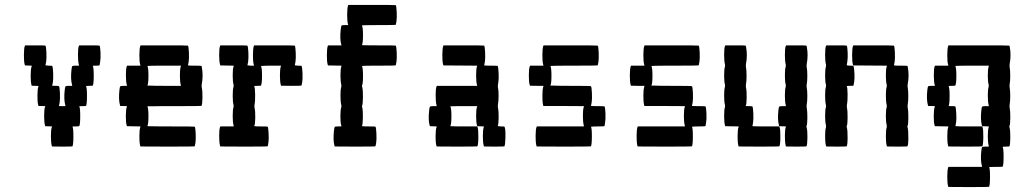

<svg xmlns="http://www.w3.org/2000/svg" viewBox="-20 -570 4195 790"><path d="M82 -380.4 83.5 -383.3H125Q166 -383.3 167 -382.3Q169.9 -377.4 170.9 -353.5Q171.9 -329.6 169.9 -315.9Q167.5 -302.2 167 -301.3L178.7 -299.8H180.2Q193.8 -299.8 194.8 -298.8Q197.8 -293.9 198.7 -270Q199.7 -246.1 197.8 -232.4Q195.3 -218.8 194.8 -217.8Q193.8 -216.8 208 -216.8Q221.2 -216.8 222.7 -215.3Q225.6 -210.4 226.6 -186.8Q227.5 -163.1 225.6 -149.4Q223.1 -135.3 222.7 -134.3Q221.7 -133.3 235.8 -133.3H249.5L248.5 -137.7Q242.2 -160.6 246.1 -197.8Q247.6 -212.4 249.5 -214.6Q251.5 -216.8 263.7 -216.8H277.3L276.4 -221.2Q270 -244.1 273.9 -281.2Q275.4 -295.9 277.3 -297.9Q279.3 -299.8 291.5 -299.8H305.2L304.2 -304.7Q300.8 -318.4 300.8 -344.7Q300.8 -371.1 304.2 -380.4L305.7 -383.3H347.2Q388.7 -383.3 389.6 -382.3Q392.6 -377.4 393.6 -353.5Q394.5 -329.6 392.1 -315.9Q391.6 -313.5 391.4 -311.5Q391.1 -309.6 390.9 -308.3Q390.6 -307.1 390.4 -305.9Q390.1 -304.7 390.1 -304Q390.1 -303.2 390.1 -302.7Q390.1 -302.2 389.6 -301.8V-301.3Q388.2 -299.8 375 -299.8Q360.8 -299.8 361.8 -298.8Q365.7 -292 365.7 -258.8Q365.7 -224.6 361.8 -217.8Q360.8 -216.8 347.2 -216.8Q334 -216.8 334 -215.3Q337.9 -208.5 337.9 -175.8Q337.9 -141.1 334 -134.3Q333 -133.3 319.3 -133.3Q305.2 -133.3 306.2 -132.3Q310.1 -125.5 310.1 -92.3Q310.1 -58.1 306.2 -51.3Q304.7 -49.8 291.5 -49.8Q277.3 -49.8 278.3 -48.8Q282.2 -42 282 -6.8Q281.7 28.3 277.8 32.2Q276.9 33.2 235.4 33.2L193.8 32.7L192.9 28.8Q189.5 16.6 189.5 -9.8Q189.5 -36.1 192.9 -45.9L194.3 -49.8L180.2 -50.3L166 -50.8L165 -54.7Q161.6 -67.4 161.6 -93.5Q161.6 -119.6 165 -129.4L166.5 -133.3L152.3 -133.8H138.2L137.2 -137.7Q133.8 -150.4 134 -176.8Q134.3 -203.1 137.7 -212.9L138.7 -216.3L124.5 -216.8L110.4 -217.3L109.4 -221.2Q106 -233.9 106.2 -260Q106.4 -286.1 109.9 -295.9L110.8 -299.8L96.7 -300.3L83 -300.8L81.5 -304.7Q78.1 -317.4 78.4 -344.5Q78.6 -371.6 82 -380.4Z M557.1 -380.4 558.1 -383.3H655.3Q752.4 -383.3 753.4 -382.3Q756.3 -377.4 757.3 -353.5Q758.3 -329.6 756.3 -315.9Q753.9 -302.2 753.4 -301.3L754.4 -300.8Q755.9 -300.8 758.3 -300.5Q760.7 -300.3 764.2 -300Q767.6 -299.8 771.7 -299.8Q775.9 -299.8 780.3 -299.8Q808.1 -299.8 809.1 -298.8Q809.6 -298.3 810.5 -293Q816.9 -259.3 810.1 -223.1Q809.1 -216.3 810.1 -210.4Q813.5 -195.8 813 -167.7Q812.5 -139.6 809.1 -134.3Q808.1 -133.3 697.3 -133.3Q684.6 -133.3 671.9 -133.3Q659.2 -133.3 648.4 -133.3Q637.7 -133.3 627.9 -133.1Q618.2 -132.8 610.6 -132.8Q603 -132.8 597.7 -132.8Q592.3 -132.8 589.4 -132.8L586.4 -132.3Q590.8 -124.5 590.8 -92.3Q590.8 -59.1 586.4 -51.3Q585.9 -50.8 598.6 -50.5Q611.3 -50.3 634.8 -50Q658.2 -49.8 683.1 -49.8Q780.3 -49.8 781.2 -48.8Q784.2 -43.9 785.2 -20Q786.1 3.9 784.2 17.6Q781.7 31.2 780.8 32.2Q779.8 33.2 668.9 33.2L557.6 32.7L556.6 28.8Q553.2 16.1 553.5 -10.3Q553.7 -36.6 557.1 -46.4L558.1 -49.8L530.3 -50.3L502.4 -50.8L501 -54.7Q497.6 -67.4 497.8 -93.5Q498 -119.6 501.5 -129.4L502.4 -133.3L488.8 -133.8H474.6L473.6 -137.7Q467.3 -160.2 471.2 -197.8Q472.7 -212.4 474.6 -214.6Q476.6 -216.8 488.8 -216.8H502.4L501.5 -221.2Q498 -234.9 498 -261.2Q498 -287.6 501.5 -296.9L502.9 -299.8H530.3H558.1L556.6 -304.7Q553.2 -317.9 553.5 -344.5Q553.7 -371.1 557.1 -380.4ZM723.6 -295.9 724.6 -299.8H655.3Q644 -299.8 633.5 -299.8Q623 -299.8 614.5 -299.6Q606 -299.3 599.6 -299.3Q593.3 -299.3 589.8 -298.8H586.4Q590.8 -291 590.8 -258.8Q590.8 -225.6 586.4 -217.8H595.2Q604.5 -217.3 620.6 -217Q636.7 -216.8 655.3 -216.8H724.6L723.6 -221.2Q720.2 -234.4 720.2 -260Q720.2 -285.6 723.6 -295.9Z M885.3 -380.4 886.7 -383.3H941.9Q997.1 -383.3 998 -382.3Q1001 -377.4 1002 -353.5Q1002.9 -329.6 1001 -315.9Q998.5 -302.2 998 -301.3L1009.8 -299.8H1011.2H1025.4L1023.9 -304.7Q1020.5 -317.9 1020.8 -344.5Q1021 -371.1 1024.4 -380.4L1025.4 -383.3H1108.9Q1191.9 -383.3 1192.9 -382.3Q1195.8 -377.4 1196.8 -353.5Q1197.8 -329.6 1195.8 -315.9Q1193.4 -302.2 1192.9 -301.3L1204.6 -299.8H1206.1Q1219.7 -299.8 1220.7 -298.8Q1223.6 -293.9 1224.6 -270Q1225.6 -246.1 1223.6 -232.4Q1221.2 -218.8 1220.2 -217.8Q1219.2 -216.8 1177.7 -216.8L1136.2 -217.3L1135.3 -221.2Q1131.8 -233.4 1131.8 -259.8Q1131.8 -286.1 1135.3 -295.9L1136.2 -299.8H1094.7Q1083.5 -299.8 1074 -299.6Q1064.5 -299.3 1059.1 -298.8H1053.7Q1058.1 -291 1058.1 -258.3Q1058.1 -225.6 1053.7 -217.8Q1052.7 -216.8 1039.1 -216.8Q1025.9 -216.8 1025.9 -215.3Q1029.3 -210 1029.8 -181.9Q1030.3 -153.8 1027.3 -139.6Q1026.4 -133.3 1027.3 -127Q1030.8 -112.3 1030.3 -84.5Q1029.8 -56.6 1025.9 -51.3L1027.3 -50.8Q1028.3 -50.8 1031 -50.5Q1033.7 -50.3 1036.9 -50Q1040 -49.8 1044.4 -49.8Q1048.8 -49.8 1053.2 -49.8Q1080.6 -49.8 1081.5 -48.8Q1084 -44.4 1085.2 -20.3Q1086.4 3.9 1084.5 16.1Q1084 17.6 1083.5 21.2Q1083 24.9 1083 25.9Q1082 31.2 1081.1 32.2Q1080.1 33.2 982.9 33.2L886.2 32.7L885.3 28.8Q881.8 16.6 881.8 -10.7Q881.8 -38.1 885.3 -46.9L886.7 -49.8H914.1H941.9L940.9 -54.7Q937.5 -67.9 937.5 -93.5Q937.5 -119.1 940.9 -129.4Q941.9 -133.3 940.9 -137.7Q937.5 -150.9 937.5 -176.8Q937.5 -202.6 940.9 -212.9Q941.9 -216.8 940.9 -221.2Q937.5 -234.4 937.5 -260.3Q937.5 -286.1 940.9 -296.4L941.9 -299.8L914.1 -300.3L886.2 -300.8L885.3 -304.7Q881.8 -317.4 881.8 -344.5Q881.8 -371.6 885.3 -380.4Z M1412.1 -546.9 1413.1 -549.8H1510.3Q1607.4 -549.8 1608.4 -548.8Q1611.3 -543.9 1612.3 -520Q1613.3 -496.1 1611.3 -482.4Q1608.9 -468.8 1608.4 -467.8Q1607.4 -466.8 1538.1 -466.8Q1520.5 -466.8 1503.7 -466.6Q1486.8 -466.3 1477.8 -466.1Q1468.8 -465.8 1469.2 -465.3Q1473.6 -457.5 1473.6 -425.8Q1473.6 -392.1 1469.2 -384.3L1478 -383.8Q1487.3 -383.8 1503.4 -383.5Q1519.5 -383.3 1538.1 -383.3Q1607.4 -383.3 1608.4 -382.3Q1611.3 -377.4 1612.3 -353.5Q1613.3 -329.6 1611.3 -315.9Q1608.9 -302.2 1608.4 -301.3Q1606.9 -299.8 1538.1 -299.8Q1526.9 -299.8 1516.4 -299.8Q1505.9 -299.8 1497.3 -299.6Q1488.8 -299.3 1482.4 -299.3Q1476.1 -299.3 1472.7 -298.8H1469.2Q1473.6 -291 1473.6 -258.8Q1473.6 -224.1 1469.7 -218.3Q1469.2 -217.8 1469.5 -216.1Q1469.7 -214.4 1470.2 -212.4Q1473.6 -200.7 1473.4 -170.7Q1473.1 -140.6 1469.7 -134.8Q1469.2 -134.3 1469.5 -132.6Q1469.7 -130.9 1470.2 -128.9Q1473.6 -116.7 1473.1 -86.9Q1472.7 -57.1 1469.2 -51.3L1470.2 -50.8Q1471.7 -50.8 1474.4 -50.5Q1477.1 -50.3 1480.2 -50Q1483.4 -49.8 1487.8 -49.8Q1492.2 -49.8 1496.6 -49.8Q1523.9 -49.8 1524.9 -48.8Q1527.8 -43.9 1528.8 -20Q1529.8 3.9 1527.8 17.6Q1525.4 31.2 1524.4 32.2Q1523.4 33.2 1440.4 33.2L1356.9 32.7L1356 28.8Q1350.1 7.8 1354 -31.2Q1355.5 -45.9 1357.4 -47.9Q1359.4 -49.8 1371.6 -49.8H1385.3L1383.8 -54.7Q1380.4 -67.9 1380.6 -93.5Q1380.9 -119.1 1384.3 -129.4Q1385.3 -133.3 1384.3 -137.7Q1380.9 -150.9 1380.9 -176.8Q1380.9 -202.6 1384.3 -212.9Q1385.3 -216.8 1384.3 -221.2Q1380.9 -234.4 1380.9 -260.3Q1380.9 -286.1 1384.3 -296.4L1385.3 -299.8L1357.4 -300.3L1329.6 -300.8L1328.1 -304.7Q1324.7 -317.4 1325 -344.5Q1325.2 -371.6 1328.6 -380.4L1330.1 -383.3H1357.4H1385.3L1383.8 -387.7Q1377.9 -409.2 1381.8 -447.8Q1383.3 -462.4 1385.3 -464.6Q1387.2 -466.8 1399.4 -466.8H1413.1L1411.6 -471.2Q1408.2 -484.4 1408.4 -511Q1408.7 -537.6 1412.1 -546.9Z M1803.7 -380.4 1804.7 -383.3H1888.2Q1971.2 -383.3 1972.2 -382.3Q1975.1 -377.4 1976.1 -353.5Q1977.1 -329.6 1975.1 -315.9Q1972.7 -302.2 1972.2 -301.3L1973.6 -300.8Q1974.6 -300.8 1977.1 -300.5Q1979.5 -300.3 1982.9 -300Q1986.3 -299.8 1990.5 -299.8Q1994.6 -299.8 1999 -299.8Q2026.9 -299.8 2027.8 -298.8Q2030.3 -294.4 2031.5 -270.3Q2032.7 -246.1 2030.8 -233.9Q2030.3 -232.4 2029.8 -228.8Q2029.3 -225.1 2029.3 -224.1Q2027.8 -214.8 2028.8 -210.4Q2031.7 -197.3 2031.5 -174.8Q2031.2 -152.3 2028.8 -139.6Q2027.8 -133.3 2028.8 -127Q2032.2 -112.3 2031.7 -84.5Q2031.2 -56.6 2027.8 -51.3L2039.6 -49.8H2041Q2054.7 -49.8 2055.7 -48.8Q2060.5 -41 2059.6 -2.9Q2058.6 28.8 2055.2 32.2Q2054.2 33.2 2012.7 33.2L1971.2 32.7L1970.2 28.8Q1966.8 16.6 1966.8 -9.8Q1966.8 -36.1 1970.2 -45.9L1971.2 -49.8L1957.5 -50.3L1943.4 -50.8L1942.4 -54.7Q1939 -67.4 1939 -93.3Q1939 -119.1 1942.4 -129.4L1943.8 -133.3H1888.2Q1881.8 -133.3 1875.5 -133.3Q1869.1 -133.3 1863.8 -133.3Q1858.4 -133.3 1853.5 -133.1Q1848.6 -132.8 1845 -132.8Q1841.3 -132.8 1838.4 -132.8Q1835.4 -132.8 1834 -132.8L1833 -132.3Q1837.4 -124.5 1837.4 -92.3Q1837.4 -59.1 1833 -51.3Q1832.5 -50.8 1839.8 -50.5Q1847.2 -50.3 1860.6 -50Q1874 -49.8 1888.2 -49.8H1943.8L1944.8 -46.9Q1948.7 -37.1 1948.2 -4.4Q1947.8 28.3 1943.8 32.2Q1942.9 33.2 1859.9 33.2L1776.4 32.7L1775.4 28.8Q1772 16.1 1772.2 -10Q1772.5 -36.1 1775.9 -45.9L1776.9 -49.8L1762.7 -50.3L1749 -50.8L1747.6 -54.7Q1741.7 -75.7 1745.6 -114.3Q1747.1 -128.9 1749 -131.1Q1751 -133.3 1763.2 -133.3H1776.9L1775.9 -137.7Q1772.5 -151.4 1772.5 -177.7Q1772.5 -204.1 1775.9 -213.4L1777.3 -216.8H1860.4H1943.4L1942.4 -221.2Q1939 -234.4 1939 -260.3Q1939 -286.1 1942.4 -296.4L1943.8 -299.8L1874 -300.3L1804.2 -300.8L1803.2 -304.7Q1799.8 -317.4 1800 -344.5Q1800.3 -371.6 1803.7 -380.4Z M2215.3 -380.4 2216.3 -383.3H2327.6Q2438.5 -383.3 2439.5 -382.3Q2442.4 -377.4 2443.4 -353.5Q2444.3 -329.6 2442.4 -315.9Q2439.9 -302.2 2439.5 -301.3Q2438 -299.8 2341.3 -299.8Q2325.7 -299.8 2310.8 -299.8Q2295.9 -299.8 2283.9 -299.6Q2272 -299.3 2262.9 -299.3Q2253.9 -299.3 2249.5 -298.8H2244.6Q2249 -291 2249 -258.8Q2249 -225.6 2244.6 -217.8H2255.4Q2266.6 -217.3 2285.9 -217Q2305.2 -216.8 2327.6 -216.8Q2410.2 -216.8 2411.6 -215.3Q2414.6 -210.4 2415.5 -186.8Q2416.5 -163.1 2414.6 -149.4Q2412.1 -135.3 2411.6 -134.3L2415 -133.8Q2418.5 -133.8 2424.8 -133.5Q2431.2 -133.3 2438.5 -133.3Q2466.3 -133.3 2467.3 -132.3Q2470.2 -127.4 2471.2 -103.5Q2472.2 -79.6 2469.7 -65.9Q2469.2 -63.5 2469 -61.5Q2468.8 -59.6 2468.5 -58.3Q2468.3 -57.1 2468 -55.9Q2467.8 -54.7 2467.8 -54Q2467.8 -53.2 2467.8 -52.7Q2467.8 -52.2 2467.3 -51.8V-51.3Q2465.8 -49.8 2438.5 -49.8Q2431.2 -49.8 2424.8 -49.6Q2418.5 -49.3 2415 -48.8H2411.6Q2415.5 -42 2415.3 -6.8Q2415 28.3 2411.1 32.2Q2410.2 33.2 2299.3 33.2L2188 32.7L2187 28.8Q2183.6 16.1 2183.8 -11Q2184.1 -38.1 2187.5 -46.9L2189 -49.8H2285.6H2382.8L2381.8 -54.7Q2378.4 -67.9 2378.4 -93.5Q2378.4 -119.1 2381.8 -129.4L2382.8 -133.3L2299.3 -133.8H2215.8L2214.8 -137.7Q2211.4 -150.4 2211.7 -176.8Q2211.9 -203.1 2215.3 -212.9L2216.3 -216.8H2188.5L2160.6 -217.3L2159.2 -221.2Q2155.8 -233.9 2156 -261Q2156.2 -288.1 2159.7 -296.9L2161.1 -299.8H2188.5H2216.3L2214.8 -304.7Q2211.4 -317.9 2211.7 -344.5Q2211.9 -371.1 2215.3 -380.4Z M2630.9 -380.4 2631.8 -383.3H2743.2Q2854 -383.3 2855 -382.3Q2857.9 -377.4 2858.9 -353.5Q2859.9 -329.6 2857.9 -315.9Q2855.5 -302.2 2855 -301.3Q2853.5 -299.8 2756.8 -299.8Q2741.2 -299.8 2726.3 -299.8Q2711.4 -299.8 2699.5 -299.6Q2687.5 -299.3 2678.5 -299.3Q2669.4 -299.3 2665 -298.8H2660.2Q2664.6 -291 2664.6 -258.8Q2664.6 -225.6 2660.2 -217.8H2670.9Q2682.1 -217.3 2701.4 -217Q2720.7 -216.8 2743.2 -216.8Q2825.7 -216.8 2827.1 -215.3Q2830.1 -210.4 2831.1 -186.8Q2832 -163.1 2830.1 -149.4Q2827.6 -135.3 2827.1 -134.3L2830.6 -133.8Q2834 -133.8 2840.3 -133.5Q2846.7 -133.3 2854 -133.3Q2881.8 -133.3 2882.8 -132.3Q2885.7 -127.4 2886.7 -103.5Q2887.7 -79.6 2885.3 -65.9Q2884.8 -63.5 2884.5 -61.5Q2884.3 -59.6 2884 -58.3Q2883.8 -57.1 2883.5 -55.9Q2883.3 -54.7 2883.3 -54Q2883.3 -53.2 2883.3 -52.7Q2883.3 -52.2 2882.8 -51.8V-51.3Q2881.3 -49.8 2854 -49.8Q2846.7 -49.8 2840.3 -49.6Q2834 -49.3 2830.6 -48.8H2827.1Q2831.1 -42 2830.8 -6.8Q2830.6 28.3 2826.7 32.2Q2825.7 33.2 2714.8 33.2L2603.5 32.7L2602.5 28.8Q2599.1 16.1 2599.4 -11Q2599.6 -38.1 2603 -46.9L2604.5 -49.8H2701.2H2798.3L2797.4 -54.7Q2793.9 -67.9 2793.9 -93.5Q2793.9 -119.1 2797.4 -129.4L2798.3 -133.3L2714.8 -133.8H2631.3L2630.4 -137.7Q2627 -150.4 2627.2 -176.8Q2627.4 -203.1 2630.9 -212.9L2631.8 -216.8H2604L2576.2 -217.3L2574.7 -221.2Q2571.3 -233.9 2571.5 -261Q2571.8 -288.1 2575.2 -296.9L2576.7 -299.8H2604H2631.8L2630.4 -304.7Q2627 -317.9 2627.2 -344.5Q2627.4 -371.1 2630.9 -380.4Z M3212.9 -380.4 3214.4 -383.3H3255.9Q3297.4 -383.3 3298.3 -382.3Q3298.8 -381.8 3299.8 -376.5Q3306.2 -342.8 3299.3 -306.2Q3298.3 -299.8 3299.3 -293.9Q3301.8 -281.2 3301.8 -258.3Q3301.8 -235.4 3299.3 -223.1Q3298.3 -216.8 3299.3 -210.4Q3301.8 -197.8 3301.8 -175Q3301.8 -152.3 3299.3 -139.6Q3298.3 -133.3 3299.3 -127Q3302.2 -112.8 3302 -84.7Q3301.8 -56.6 3298.3 -51.3Q3297.4 -50.3 3298.8 -45.9Q3302.7 -33.7 3302.2 -2.7Q3301.8 28.3 3297.9 32.2Q3296.9 33.2 3255.4 33.2L3213.9 32.7L3212.9 28.8Q3209.5 16.6 3209.5 -9.8Q3209.5 -36.1 3212.9 -45.9L3213.9 -49.8L3200.2 -50.3L3186 -50.8L3185.1 -54.7Q3178.7 -77.1 3182.6 -114.3Q3184.1 -128.9 3186 -131.1Q3188 -133.3 3200.2 -133.3H3213.9L3212.9 -137.7Q3209.5 -150.9 3209.5 -176.8Q3209.5 -202.6 3212.9 -212.9Q3213.9 -216.8 3212.9 -221.2Q3209.5 -234.4 3209.5 -260Q3209.5 -285.6 3212.9 -295.9Q3213.9 -299.8 3212.9 -304.7Q3209.5 -318.4 3209.5 -344.7Q3209.5 -371.1 3212.9 -380.4ZM2962.9 -380.4 2964.4 -383.3H3005.9Q3047.4 -383.3 3048.3 -382.3Q3048.8 -381.8 3049.8 -376.5Q3056.2 -342.8 3049.3 -306.2Q3048.3 -299.8 3049.3 -293.9Q3051.8 -281.2 3051.8 -258.3Q3051.8 -235.4 3049.3 -223.1Q3048.3 -216.8 3049.3 -210.4Q3052.7 -195.8 3052.2 -167.7Q3051.8 -139.6 3048.3 -134.3Q3047.4 -133.3 3061.5 -133.3Q3074.7 -133.3 3075.7 -132.3Q3078.6 -127.4 3079.6 -103.8Q3080.6 -80.1 3078.6 -65.9Q3076.7 -52.7 3075.7 -51.3Q3075.2 -50.8 3082.5 -50.5Q3089.8 -50.3 3103.3 -50Q3116.7 -49.8 3130.9 -49.8H3186.5L3187.5 -46.9Q3191.4 -37.1 3190.9 -4.4Q3190.4 28.3 3186.5 32.2Q3185.5 33.2 3102.5 33.2L3019 32.7L3018.1 28.8Q3014.6 16.1 3014.9 -10.3Q3015.1 -36.6 3018.6 -46.4L3019.5 -49.8L2991.7 -50.3L2963.9 -50.8L2962.9 -54.7Q2959.5 -67.4 2959.5 -93.5Q2959.5 -119.6 2962.9 -129.4Q2963.9 -133.3 2962.9 -137.7Q2959.5 -150.9 2959.5 -176.8Q2959.5 -202.6 2962.9 -212.9Q2963.9 -216.8 2962.9 -221.2Q2959.5 -234.4 2959.5 -260Q2959.5 -285.6 2962.9 -295.9Q2963.9 -299.8 2962.9 -304.7Q2959.5 -318.4 2959.5 -344.7Q2959.5 -371.1 2962.9 -380.4Z M3489.7 -380.4 3490.7 -383.3H3574.2Q3657.2 -383.3 3658.2 -382.3Q3661.1 -377.4 3662.1 -353.5Q3663.1 -329.6 3661.1 -315.9Q3658.7 -302.2 3658.2 -301.3L3659.2 -300.8Q3660.6 -300.8 3663.1 -300.5Q3665.5 -300.3 3668.9 -300Q3672.4 -299.8 3676.5 -299.8Q3680.7 -299.8 3685.1 -299.8Q3712.9 -299.8 3713.9 -298.8Q3714.4 -298.3 3715.3 -293Q3721.7 -259.3 3714.8 -223.1Q3713.9 -216.3 3714.8 -210.4Q3717.3 -197.8 3717.3 -175Q3717.3 -152.3 3714.8 -139.6Q3713.9 -133.3 3714.8 -127Q3717.8 -112.8 3717.5 -84.7Q3717.3 -56.6 3713.9 -51.3Q3712.9 -50.3 3714.4 -45.9Q3717.8 -33.2 3717.5 -2.4Q3717.3 28.3 3713.4 32.2Q3712.4 33.2 3670.9 33.2L3629.4 32.7L3628.4 28.8Q3625 16.6 3625 -9.8Q3625 -36.1 3628.4 -45.9Q3629.4 -49.8 3628.4 -54.7Q3625 -67.9 3625 -93.5Q3625 -119.1 3628.4 -129.4Q3629.4 -133.3 3628.4 -137.7Q3625 -150.9 3625 -176.8Q3625 -202.6 3628.4 -212.9Q3629.4 -216.8 3628.4 -221.2Q3625 -234.4 3625 -260.3Q3625 -286.1 3628.4 -296.4L3629.4 -299.8L3560.1 -300.3L3490.2 -300.8L3489.3 -304.7Q3485.8 -317.4 3486.1 -344.5Q3486.3 -371.6 3489.7 -380.4ZM3378.4 -380.4 3379.9 -383.3H3421.4Q3462.9 -383.3 3463.9 -382.3Q3466.8 -377.4 3467.8 -353.5Q3468.8 -329.6 3466.3 -315.9Q3465.8 -313.5 3465.6 -311.5Q3465.3 -309.6 3465.1 -308.3Q3464.8 -307.1 3464.6 -305.9Q3464.4 -304.7 3464.4 -304Q3464.4 -303.2 3464.4 -302.7Q3464.4 -302.2 3463.9 -301.8V-301.3L3475.6 -299.8H3477.1Q3478.5 -299.8 3481.4 -299.8Q3488.3 -299.8 3489.7 -299.6Q3491.2 -299.3 3492.2 -296.9Q3494.6 -290.5 3495.6 -267.6Q3496.6 -244.6 3494.6 -233.9Q3494.1 -232.9 3493.7 -229.2Q3493.2 -225.6 3493.2 -224.6Q3492.2 -218.3 3491.7 -217.8Q3490.7 -216.8 3477.1 -216.8Q3463.9 -216.8 3463.9 -215.3Q3467.3 -210 3467.5 -181.9Q3467.8 -153.8 3464.8 -139.6Q3463.9 -133.3 3464.8 -127Q3467.8 -112.8 3467.5 -84.7Q3467.3 -56.6 3463.9 -51.3Q3462.9 -50.3 3464.4 -45.9Q3467.8 -33.2 3467.5 -2.4Q3467.3 28.3 3463.4 32.2Q3462.4 33.2 3420.9 33.2L3379.4 32.7L3378.4 28.8Q3375 16.6 3375 -9.8Q3375 -36.1 3378.4 -45.9Q3379.4 -49.8 3378.4 -54.7Q3375 -67.9 3375 -93.5Q3375 -119.1 3378.4 -129.4Q3379.4 -133.3 3378.4 -137.7Q3375 -150.9 3375 -176.8Q3375 -202.6 3378.4 -212.9Q3379.4 -216.8 3378.4 -221.2Q3375 -234.4 3375 -260Q3375 -285.6 3378.4 -295.9Q3379.4 -299.8 3378.4 -304.7Q3375 -318.4 3375 -344.7Q3375 -371.1 3378.4 -380.4Z M3881.3 -380.4 3882.3 -383.3H4007.3Q4132.3 -383.3 4133.3 -382.3Q4133.8 -381.8 4134.8 -376.5Q4141.1 -342.8 4134.3 -306.2Q4133.3 -299.8 4134.3 -293.9Q4136.7 -281.2 4136.7 -258.3Q4136.7 -235.4 4134.3 -223.1Q4133.3 -216.8 4134.3 -210.4Q4136.7 -197.8 4136.7 -175Q4136.7 -152.3 4134.3 -139.6Q4133.3 -133.3 4134.3 -127Q4137.2 -112.8 4137 -84.7Q4136.7 -56.6 4133.3 -51.3Q4132.3 -50.3 4133.8 -45.9Q4137.2 -33.7 4137 -3.7Q4136.7 26.4 4133.3 32.2Q4132.3 33.2 4118.7 33.2Q4105.5 33.2 4105.5 34.7Q4109.4 41.5 4109.4 74.2Q4109.4 108.9 4105.5 115.7Q4104.5 116.7 4076.7 116.7Q4069.3 116.7 4063 116.9Q4056.6 117.2 4053.2 117.2L4049.8 117.7Q4053.7 124.5 4053.5 159.7Q4053.2 194.8 4049.3 198.7Q4048.3 199.7 3965.3 199.7L3881.8 199.2L3880.9 195.3Q3877.4 182.6 3877.7 155.5Q3877.9 128.4 3881.3 119.6L3882.3 116.7H3951.7H4021L4020 112.3Q4013.7 89.4 4017.6 52.2Q4019 37.6 4021 35.4Q4022.9 33.2 4035.2 33.2H4048.8L4047.9 28.8Q4044.4 15.6 4044.4 -10Q4044.4 -35.6 4047.9 -45.9L4048.8 -49.8L4035.2 -50.3L4021 -50.8L4020 -54.7Q4013.7 -77.1 4017.6 -114.3Q4019 -128.9 4021 -131.1Q4022.9 -133.3 4035.2 -133.3H4048.8L4047.9 -137.7Q4044.4 -150.9 4044.4 -176.8Q4044.4 -202.6 4047.9 -212.9Q4048.8 -216.8 4047.9 -221.2Q4044.4 -234.4 4044.4 -260Q4044.4 -285.6 4047.9 -295.9L4048.8 -299.8H3979.5Q3968.3 -299.8 3957.8 -299.8Q3947.3 -299.8 3938.7 -299.6Q3930.2 -299.3 3923.8 -299.3Q3917.5 -299.3 3914.1 -298.8H3910.6Q3915 -291 3915 -258.8Q3915 -225.6 3910.6 -217.8Q3909.7 -216.8 3896.5 -216.8Q3883.3 -216.8 3883.3 -215.3Q3887.2 -208.5 3887.2 -175.8Q3887.2 -141.1 3883.3 -134.3Q3882.3 -133.3 3896.5 -133.3Q3909.7 -133.3 3910.6 -132.3Q3913.1 -127.9 3914.6 -103.8Q3916 -79.6 3914.1 -67.4Q3913.6 -66.4 3913.1 -62.5Q3912.6 -58.6 3912.6 -57.6Q3911.6 -51.8 3911.1 -51.3L3913.6 -50.8Q3916 -50.8 3921.1 -50.5Q3926.3 -50.3 3932.6 -50Q3939 -49.8 3947.8 -49.8Q3956.5 -49.8 3965.8 -49.8H4021.5L4022.5 -46.9Q4026.4 -37.1 4025.9 -4.4Q4025.4 28.3 4021.5 32.2Q4020.5 33.2 3951.2 33.2L3881.8 32.7L3880.9 28.8Q3877.4 16.1 3877.7 -10.3Q3877.9 -36.6 3881.3 -46.4L3882.3 -49.8L3854.5 -50.3L3826.7 -50.8L3825.2 -54.7Q3821.8 -67.4 3822 -93.5Q3822.3 -119.6 3825.7 -129.4L3826.7 -133.3L3813 -133.8H3798.8L3797.9 -137.7Q3791.5 -160.2 3795.4 -197.8Q3796.9 -212.4 3798.8 -214.6Q3800.8 -216.8 3813 -216.8H3826.7L3825.7 -221.2Q3822.3 -234.9 3822.3 -261.2Q3822.3 -287.6 3825.7 -296.9L3827.1 -299.8H3854.5H3882.3L3880.9 -304.7Q3877.4 -317.9 3877.7 -344.5Q3877.9 -371.1 3881.3 -380.4Z"/></svg>

Font: VT323
Style: Regular
Weight: 400
Monospace: yes
Version: Version 001.002